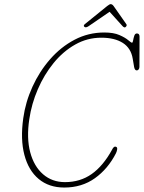

<svg xmlns="http://www.w3.org/2000/svg" viewBox="-20 -868 677 904"><path d="M528 -176Q533 -173 531.5 -164Q530 -155 526 -146.5Q488.5 -73 427 -29Q365.5 15 282.5 15Q210.5 15 162.2 -25.2Q114 -65.5 94.8 -138.8Q75.5 -212 89.5 -311.5Q100 -387.5 132.8 -459.5Q165.5 -531.5 216 -589.2Q266.5 -647 331.2 -681Q396 -715 471 -715Q515 -715 542.2 -703Q569.5 -691 583.5 -679Q597.5 -667 601.5 -667Q605 -667 606.8 -677.8Q608.5 -688.5 612.2 -699.5Q616 -710.5 624.5 -710.5Q637 -710.5 637 -695.5L636.5 -553Q636.5 -546.5 633 -541.5Q629.5 -536.5 624 -536.5Q614.5 -536.5 611.5 -552.5L605 -591Q597 -641 558.5 -665.8Q520 -690.5 457 -690.5Q391 -690.5 334 -658.2Q277 -626 232.2 -571Q187.5 -516 158 -447.5Q128.5 -379 118 -307Q104.5 -218 122.2 -151.2Q140 -84.5 182.8 -47.5Q225.5 -10.5 286 -10.5Q357.5 -10.5 411.5 -48.5Q465.5 -86.5 507.5 -163Q516.5 -182.5 528 -176ZM570.5 -740Q565 -736.5 557 -745L496 -812.5L397.5 -745Q383.5 -735.5 377 -742Q371.5 -747.5 379 -754L484.5 -839.5Q496 -848.5 501 -848.5Q508.5 -848.5 515 -839.5L575 -754Q577.5 -750.5 575.8 -746.5Q574 -742.5 570.5 -740Z"/></svg>

Font: Fraunces 144pt S100 Thin
Style: Italic
Weight: 100
Italic angle: -16°
Version: Version 1.000; ttfautohint (v1.8.3)